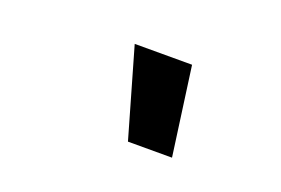

<svg xmlns="http://www.w3.org/2000/svg" viewBox="-47 -854 695 475"><g transform="rotate(20 300.0 -616.5)"><path d="M310 -500 243 -733H394L426 -500Z"/></g></svg>

Font: Geist Mono SemiBold
Style: Italic
Weight: 600
Italic angle: -12°
Monospace: yes
Designer: Basement.studio, Andrés Briganti, Mateo Zaragoza
Foundry: Basement.studio, Vercel, Andrés Briganti, Guido Ferreyra, Mateo Zaragoza
Version: Version 1.500; ttfautohint (v1.8.4.7-5d5b)